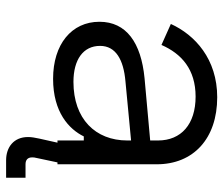

<svg xmlns="http://www.w3.org/2000/svg" viewBox="-70 -480 714 613"><g transform="rotate(90 286.5 -173.0)"><path d="M504 102C490 102 482 95 482 81C482 77 482 73 484 66L498 0H504V-317C504 -434 422 -510 290 -510C168 -510 91 -439 56 -362L123 -332C151 -396 201 -441 288 -441C376 -441 428 -395 428 -321V-296L229 -278C116 -267 49 -220 49 -134C49 -45 121 14 231 14C338 14 392 -37 415 -84H428V0H435L422 58C419 72 417 83 417 94C417 140 450 164 491 164H547V102ZM428 -223C428 -121 359 -51 241 -51C170 -51 126 -82 126 -136C126 -186 170 -211 239 -217L428 -235Z"/></g></svg>

Font: Space Text
Style: Regular
Weight: 400
Designer: Florian Karsten (Space Text), Colophon Foundry (Space Mono)
Foundry: Florian Karsten
Version: Version 1.003;PS 001.003;hotconv 1.0.88;makeotf.lib2.5.64775